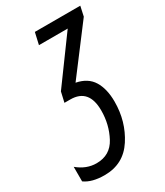

<svg xmlns="http://www.w3.org/2000/svg" viewBox="-266 -617 807 937"><g transform="rotate(-30 137.5 -148.0)"><path d="M259 -47Q259 -119 231 -164.5Q203 -210 140 -222L336 -481L348 -536H92L77 -470H239L57 -221L44 -164H77Q181 -164 181 -42Q181 37 145.5 103.5Q110 170 33 170Q-24 170 -73 129V211Q-33 240 38 240Q145 240 202 152Q259 64 259 -47Z"/></g></svg>

Font: Noto Sans Display Condensed
Style: Italic
Weight: 400
Width: 3
Designer: Monotype Design team
Foundry: Monotype Imaging Inc.
Version: 1.000